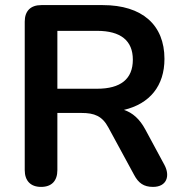

<svg xmlns="http://www.w3.org/2000/svg" viewBox="-20 -725 726 753"><path d="M141 8C183 8 205 -16 205 -58V-282H300C350 -282 381 -270 405 -225L506 -39C523 -7 544 8 580 8C634 8 648 -35 625 -78L550 -217C528 -258 500 -283 466 -294C568 -318 625 -389 625 -494C625 -627 538 -705 383 -705H142C100 -705 77 -682 77 -640V-58C77 -16 100 8 141 8ZM205 -604H361C453 -604 501 -566 501 -491C501 -415 453 -377 361 -377H205Z"/></svg>

Font: Nunito
Style: Bold
Weight: 700
Designer: Vernon Adams
Foundry: Vernon Adams
Version: Version 3.602